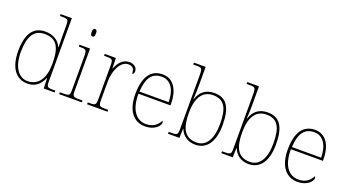

<svg xmlns="http://www.w3.org/2000/svg" viewBox="-56 -1339 3484 1928"><g transform="rotate(20 1686.5 -375.0)"><path d="M264 10C353 10 400 -41 430 -111H432L436 0H553V-20H537C464 -20 460 -24 460 -94V-760H340V-740H365C425 -740 432 -736 432 -662V-543C432 -515 433 -478 434 -441H430C403 -505 345 -543 256 -543C126 -543 66 -443 66 -267C66 -88 141 10 264 10ZM258 -14C163 -12 94 -103 94 -264C94 -426 141 -518 259 -518C392 -518 433 -432 433 -265C433 -112 376 -16 258 -14Z M717 -658C732 -658 740 -666 740 -698C740 -729 732 -738 717 -738C703 -738 694 -729 694 -698C694 -666 703 -658 717 -658ZM601 0H843V-20H813C740 -20 736 -24 736 -94V-536H623V-516H641C701 -516 708 -512 708 -438V-94C708 -24 704 -20 631 -20H601Z M899 0H1118V-20H1083C1023 -20 1016 -24 1016 -98V-284C1016 -407 1073 -519 1151 -519C1196 -519 1219 -501 1219 -443C1233 -443 1240 -458 1240 -476C1240 -514 1207 -544 1156 -544C1080 -544 1040 -482 1017 -424H1015L1012 -536H893V-516H911C984 -516 988 -512 988 -442V-98C988 -24 981 -20 921 -20H899Z M1521 10C1622 10 1675 -51 1675 -85C1675 -94 1672 -99 1666 -103C1643 -54 1598 -15 1522 -15C1418 -15 1346 -103 1348 -276H1690V-290C1690 -448 1622 -542 1512 -542C1388 -542 1319 -451 1319 -262C1319 -87 1397 10 1521 10ZM1662 -300H1350C1357 -432 1399 -517 1511 -517C1609 -517 1661 -429 1662 -300Z M2057 10C2173 10 2250 -83 2250 -267C2250 -460 2192 -544 2064 -544C1972 -544 1914 -497 1888 -414H1885C1889 -459 1890 -522 1890 -560V-760H1764V-740H1795C1855 -740 1862 -736 1862 -662V-94C1862 -24 1858 -20 1785 -20H1764V0H1886L1889 -99H1892C1920 -28 1981 10 2057 10ZM2061 -15C1931 -15 1889 -110 1889 -269C1889 -424 1942 -519 2060 -519C2177 -519 2222 -443 2222 -270C2222 -107 2163 -15 2061 -15Z M2627 10C2743 10 2820 -83 2820 -267C2820 -460 2762 -544 2634 -544C2542 -544 2484 -497 2458 -414H2455C2459 -459 2460 -522 2460 -560V-760H2334V-740H2365C2425 -740 2432 -736 2432 -662V-94C2432 -24 2428 -20 2355 -20H2334V0H2456L2459 -99H2462C2490 -28 2551 10 2627 10ZM2631 -15C2501 -15 2459 -110 2459 -269C2459 -424 2512 -519 2630 -519C2747 -519 2792 -443 2792 -270C2792 -107 2733 -15 2631 -15Z M3150 10C3251 10 3304 -51 3304 -85C3304 -94 3301 -99 3295 -103C3272 -54 3227 -15 3151 -15C3047 -15 2975 -103 2977 -276H3319V-290C3319 -448 3251 -542 3141 -542C3017 -542 2948 -451 2948 -262C2948 -87 3026 10 3150 10ZM3291 -300H2979C2986 -432 3028 -517 3140 -517C3238 -517 3290 -429 3291 -300Z"/></g></svg>

Font: Noto Serif Georgian Thin
Style: Regular
Weight: 100
Designer: Monotype Design Team, Akaki Razmadze
Foundry: Google LLC
Version: Version 2.003